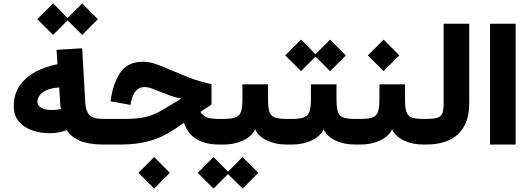

<svg xmlns="http://www.w3.org/2000/svg" viewBox="-20 -849 3111 1128"><path d="M370.1 -736.3 462.9 -644 555.2 -736.3 462.9 -829.1ZM199.2 -736.3 292 -644 384.3 -736.3 292 -829.1ZM317.9 -471.7Q247.6 -458.5 189.2 -427.2Q130.9 -396 95.9 -345.9Q61 -295.9 61 -225.6Q61 -169.9 91.1 -134.8Q121.1 -99.6 169.4 -83Q217.8 -66.4 272.5 -66.4Q297.9 -66.4 323.2 -71Q348.6 -75.7 372.1 -84.5Q399.4 -42.5 451.2 -21.2Q502.9 0 586.4 0H586.9V-150.4H586.4Q525.9 -150.4 504.9 -173.3Q483.9 -196.3 481 -245.1L462.9 -565.4L312 -556.2ZM327.6 -335 334 -237.3Q335 -228 335.9 -221.9Q336.9 -215.8 338.4 -209Q327.1 -206.1 311.5 -204.3Q295.9 -202.6 284.2 -202.6Q240.7 -202.6 220.2 -217Q199.7 -231.4 199.7 -252Q199.7 -269.5 212.2 -287.6Q224.6 -305.7 252.7 -318.8Q280.8 -332 327.6 -335Z M793 166.5 885.7 258.8 978 166.5 885.7 73.7ZM821.3 -486.3Q736.3 -486.3 693.6 -431.4Q650.9 -376.5 633.3 -278.8L629.4 -253.9L746.6 -232.9L750.5 -252.4Q759.3 -294.9 778.8 -316.2Q798.3 -337.4 828.1 -337.4Q849.6 -337.4 870.8 -329.8Q892.1 -322.3 917.5 -311.5Q943.4 -300.8 974.4 -289.3Q1005.4 -277.8 1044.9 -269.5L936.5 -204.1Q900.9 -183.1 867.4 -171.4Q834 -159.7 798.8 -155Q763.7 -150.4 721.7 -150.4H586.9Q576.7 -150.4 571.5 -135.3Q566.4 -120.1 566.4 -75.2Q566.4 -30.8 571.5 -15.4Q576.7 0 586.9 0H692.9Q781.2 0 855.7 -20Q930.2 -40 1002 -87.4L1060.5 -127Q1086.4 -58.1 1138.2 -29.1Q1189.9 0 1265.1 0H1277.8V-150.4H1265.6Q1219.2 -150.4 1196.8 -158.9Q1174.3 -167.5 1157.2 -191.4L1222.7 -234.9V-355Q1153.3 -369.1 1096.4 -391.4Q1039.6 -413.6 990.7 -434.6Q941.9 -456.1 900.4 -471.2Q858.9 -486.3 821.3 -486.3Z M1554.7 -265.1V-353.5H1404.3V-265.1Q1404.3 -220.2 1396.7 -195.3Q1389.2 -170.4 1366 -160.4Q1342.8 -150.4 1295.9 -150.4H1277.3Q1267.1 -150.4 1262 -135.3Q1256.8 -120.1 1256.8 -75.2Q1256.8 -30.3 1262 -15.1Q1267.1 0 1277.3 0H1295.9Q1335.9 0 1373.3 -10.7Q1410.6 -21.5 1438.7 -41.7Q1466.8 -62 1479 -89.8Q1497.1 -47.9 1547.9 -23.9Q1598.6 0 1659.2 0H1680.2V-150.4H1660.2Q1613.8 -150.4 1591.3 -160.2Q1568.8 -169.9 1561.8 -195.1Q1554.7 -220.2 1554.7 -265.1ZM1312.5 166.5 1405.3 258.8 1497.6 166.5 1405.3 73.7ZM1141.6 166.5 1234.4 258.8 1326.7 166.5 1234.4 73.7Z M1957 -265.1V-353.5H1806.6V-265.1Q1806.6 -220.2 1799.1 -195.3Q1791.5 -170.4 1768.3 -160.4Q1745.1 -150.4 1698.2 -150.4H1679.7Q1669.4 -150.4 1664.3 -135.3Q1659.2 -120.1 1659.2 -75.2Q1659.2 -30.3 1664.3 -15.1Q1669.4 0 1679.7 0H1698.2Q1738.3 0 1775.6 -10.7Q1813 -21.5 1841.1 -41.7Q1869.1 -62 1881.3 -89.8Q1899.4 -47.9 1950.2 -23.9Q2001 0 2061.5 0H2082.5V-150.4H2062.5Q2016.1 -150.4 1993.7 -160.2Q1971.2 -169.9 1964.1 -195.1Q1957 -220.2 1957 -265.1ZM1826.7 -523.4 1919.4 -431.2 2011.7 -523.4 1919.4 -616.2ZM1655.8 -523.4 1748.5 -431.2 1840.8 -523.4 1748.5 -616.2Z M2359.4 -265.1V-353.5H2209V-265.1Q2209 -220.2 2201.4 -195.3Q2193.8 -170.4 2170.7 -160.4Q2147.5 -150.4 2100.6 -150.4H2082Q2071.8 -150.4 2066.7 -135.3Q2061.5 -120.1 2061.5 -75.2Q2061.5 -30.3 2066.7 -15.1Q2071.8 0 2082 0H2100.6Q2140.6 0 2178 -10.7Q2215.3 -21.5 2243.4 -41.7Q2271.5 -62 2283.7 -89.8Q2301.8 -47.9 2352.5 -23.9Q2403.3 0 2463.9 0H2484.9V-150.4H2464.8Q2418.5 -150.4 2396 -160.2Q2373.5 -169.9 2366.5 -195.1Q2359.4 -220.2 2359.4 -265.1ZM2141.1 -523.4 2233.9 -431.2 2326.2 -523.4 2233.9 -616.2Z M2484.4 -150.4Q2474.6 -150.4 2469 -135.3Q2463.4 -120.1 2463.4 -75.2Q2463.4 -30.8 2469 -15.4Q2474.6 0 2484.4 0Q2608.9 0 2672.9 -62.5Q2736.8 -125 2736.8 -242.2V-709.5H2586.4V-242.2Q2586.4 -205.1 2579.6 -185.3Q2572.8 -165.5 2551 -158Q2529.3 -150.4 2484.4 -150.4Z M3009.3 0V-709.5H2858.9V0Z"/></svg>

Font: Estedad-FD-VF Thin
Style: Regular
Weight: 100
Designer: Amin Abedi
Version: Version 5.0